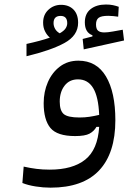

<svg xmlns="http://www.w3.org/2000/svg" viewBox="-20 -615 626 863"><path d="M207 228.5Q174.3 228.5 140.4 223.1Q106.4 217.8 80.6 207.5L86.4 133.8Q116.7 140.6 144 144Q171.4 147.5 203.6 147.5Q306.6 147.5 363 102.5Q419.4 57.6 425.8 -44.9H413.6Q402.8 -25.4 382.6 -14.4Q362.3 -3.4 317.9 -3.4Q236.8 -3.4 206.5 -40Q176.3 -76.7 176.3 -151.4Q176.3 -202.6 195.3 -246.1Q214.4 -289.6 249.3 -315.9Q284.2 -342.3 332.5 -342.3Q414.1 -342.3 456.3 -271.5Q498.5 -200.7 498.5 -74.7Q498.5 73.7 425.5 151.1Q352.5 228.5 207 228.5ZM99.1 -362.3V-417.5Q163.6 -431.6 204.1 -445.8Q190.9 -457 182.4 -474.1Q173.8 -491.2 173.8 -513.2Q173.8 -549.3 197.8 -571.3Q221.7 -593.3 254.4 -593.3Q289.1 -593.3 310.1 -572.3Q331.1 -551.3 331.1 -512.7Q331.1 -455.1 269.5 -421.6Q208 -388.2 99.1 -362.3ZM425.8 -98.6Q422.4 -180.2 398.7 -219.2Q375 -258.3 330.6 -258.3Q292 -258.3 270.3 -230Q248.5 -201.7 248.5 -158.2Q248.5 -117.7 266.6 -102.3Q284.7 -86.9 337.4 -86.9Q361.3 -86.9 382.3 -90.1Q403.3 -93.3 425.8 -98.6ZM356.4 -393.1 351.6 -439.9 395.5 -451.2V-456.5Q361.3 -468.8 361.3 -514.6Q361.3 -553.7 387.5 -574.2Q413.6 -594.7 456.1 -594.7Q474.1 -594.7 487.8 -591.8Q501.5 -588.9 513.7 -584.5L511.2 -540Q500.5 -541.5 488.8 -542.7Q477.1 -543.9 466.8 -543.9Q435.1 -543.9 423.3 -534.9Q411.6 -525.9 411.6 -505.4Q411.6 -484.9 420.7 -477.1Q429.7 -469.2 449.2 -469.2Q463.4 -469.2 487.1 -473.4Q510.7 -477.5 531.7 -481.4L537.6 -433.1ZM248.5 -465.3Q268.1 -476.6 275.1 -487.8Q282.2 -499 282.2 -510.7Q282.2 -543.5 252.4 -543.5Q220.7 -543.5 220.7 -511.2Q220.7 -498 227.5 -485.6Q234.4 -473.1 248.5 -465.3Z"/></svg>

Font: Cascadia Mono SemiLight
Style: Regular
Weight: 350
Monospace: yes
Designer: Aaron Bell
Foundry: Saja Typeworks
Version: Version 2404.023; ttfautohint (v1.8.4)